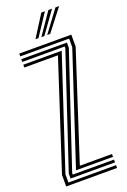

<svg xmlns="http://www.w3.org/2000/svg" viewBox="-182 -1033 720 1090"><g transform="rotate(-20 178.0 -488.0)"><path d="M101 -67.2 319.8 -731V-783.2H24.8V-800H339.2V-727.8L130.2 -84.2H324.5V-67.2ZM17.2 0V-69.5L227.8 -715.8H24.8V-732.8H256.8L36.8 -66.8V-16.8H324.5V0ZM56 -33.8V-63.8L281 -739.5V-749.5H24.8V-766.2H300.5V-734.5L75.2 -60V-50.5H324.5V-33.8ZM139 -845 222 -976H243.8L157.2 -845ZM210 -845 307.5 -976H329.5L228.2 -845ZM174.8 -845 264.8 -976H286.8L192.8 -845Z"/></g></svg>

Font: Big Shoulders Inline Text Thin SemiBold
Style: Regular
Weight: 600
Version: Version 2.002